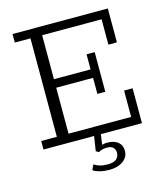

<svg xmlns="http://www.w3.org/2000/svg" viewBox="-113 -670 811 936"><g transform="rotate(-15 292.5 -202.0)"><path d="M38 0V-43H117V-540H38V-583H519V-412H476V-540H176V-318H361V-394H402V-194H362V-275H176V-43H492V-176H535V0ZM323 179Q298 179 276.5 173.5Q255 168 242 159L254 133Q267 141 282.5 146Q298 151 323 151Q380 151 380 106Q380 91 370 81Q360 71 339 71Q329 71 319 73Q309 75 296 82L282 74L295 -10H329L319 61L304 58Q315 53 325 50.5Q335 48 346 48Q381 48 400.5 64Q420 80 420 108Q420 140 393 159.5Q366 179 323 179Z"/></g></svg>

Font: Rokkitt Light
Style: Regular
Weight: 300
Version: Version 3.103